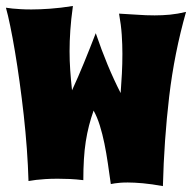

<svg xmlns="http://www.w3.org/2000/svg" viewBox="-20 -610 649 648"><path d="M226.1 -589.8Q219.7 -543.9 217.3 -507.3Q214.8 -470.7 214.8 -437Q214.8 -404.8 217 -373Q219.2 -341.3 223.1 -305.2Q243.7 -349.6 263.4 -397.9Q283.2 -446.3 303.2 -498Q322.8 -440.4 343.3 -391.1Q363.8 -341.8 387.2 -295.9Q389.6 -329.6 391.4 -361.8Q393.1 -394 393.1 -428.2Q393.1 -459 390.9 -492.4Q388.7 -525.9 381.8 -564Q413.6 -562.5 443.1 -560.3Q472.7 -558.1 502 -558.1Q527.8 -558.1 553.5 -560.5Q579.1 -563 607.9 -569.8Q568.4 -431.2 551 -284.2Q533.7 -137.2 529.8 18.1Q491.7 11.2 461.9 8.5Q432.1 5.9 411.1 5.9Q396.5 5.9 385.5 6.8Q374.5 7.8 367.7 8.8Q359.4 10.3 354 11.2Q349.1 -23.9 344 -58.8Q338.9 -93.8 332.3 -126Q325.7 -158.2 316.9 -186.5Q308.1 -214.8 295.9 -236.8Q287.1 -211.9 280.5 -186.3Q273.9 -160.6 269.5 -132.6Q265.1 -104.5 263.2 -72.3Q261.2 -40 261.2 -2Q236.8 -4.9 215.3 -5.9Q193.8 -6.8 174.8 -6.8Q151.4 -6.8 133.1 -5.6Q114.7 -4.4 102.1 -2.9Q86.9 -1 76.2 1Q74.7 -50.8 70.6 -107.7Q66.4 -164.6 60.1 -221.7Q53.7 -278.8 46.1 -333.5Q38.6 -388.2 30.5 -436Q22.5 -483.9 14.6 -522Q6.8 -560.1 0 -584Q9.8 -582.5 22.5 -581.1Q33.7 -580.1 49.3 -579.1Q64.9 -578.1 85.9 -578.1Q113.8 -578.1 148.7 -580.6Q183.6 -583 226.1 -589.8Z"/></svg>

Font: Spicy Rice
Style: Regular
Weight: 400
Version: Version 1.000